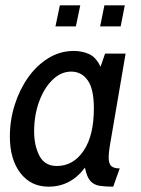

<svg xmlns="http://www.w3.org/2000/svg" viewBox="-20 -690 528 720"><path d="M162 10Q95.5 10 56.2 -41.5Q17 -93 17 -178Q17 -239 35 -296.2Q53 -353.5 85.2 -399.2Q117.5 -445 161.5 -472Q205.5 -499 257 -499Q287 -499 313.5 -487.5Q340 -476 357 -439.5L374 -489H451L391.5 -141Q387.5 -117 387.5 -99.5Q387.5 -76.5 397 -67.5Q406.5 -58.5 429 -58.5L404.5 10Q375 10 353.8 6.8Q332.5 3.5 319 -11.2Q305.5 -26 298.5 -61.5Q245.5 10 162 10ZM193 -67.5Q254.5 -67.5 293.2 -124.2Q332 -181 332 -283.5Q332 -356.5 308.8 -389Q285.5 -421.5 247 -421.5Q208.5 -421.5 176.8 -390.5Q145 -359.5 126.5 -308.5Q108 -257.5 108 -197.5Q108 -143.5 128 -105.5Q148 -67.5 193 -67.5ZM188 -591 204.5 -670H281L264.5 -591ZM355.5 -591 371.5 -670H448L432.5 -591Z"/></svg>

Font: Cabin Condensed
Style: Italic
Weight: 400
Width: 3
Italic angle: -10°
Designer: Pablo Impallari
Foundry: Pablo Impallari. http://www.impallari.com Igino Marini. http://www.ikern.com
Version: Version 3.001; ttfautohint (v1.8.3)